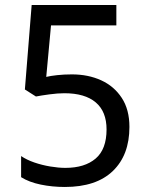

<svg xmlns="http://www.w3.org/2000/svg" viewBox="-20 -734 591 764"><path d="M238 10Q188 10 142 0.5Q96 -9 64 -29V-113Q86 -98 116.5 -87.5Q147 -77 180 -71.5Q213 -66 240 -66Q317 -66 360.5 -103Q404 -140 404 -219Q404 -290 361 -326.5Q318 -363 236 -363Q210 -363 176.5 -358.5Q143 -354 123 -350L79 -378L106 -714H443V-633H183L164 -428Q180 -432 207.5 -435Q235 -438 266 -438Q331 -438 382.5 -414.5Q434 -391 464.5 -344.5Q495 -298 495 -229Q495 -117 429 -53.5Q363 10 238 10Z"/></svg>

Font: hexkannada15
Style: Book
Weight: 400
Designer: Jelle Bosma - Monotype Design Team
Foundry: Monotype Imaging Inc.
Version: Version 2.003